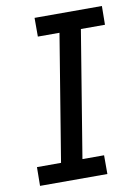

<svg xmlns="http://www.w3.org/2000/svg" viewBox="-84 -792 617 848"><g transform="rotate(-10 225.0 -367.5)"><path d="M26 0 27 -84H135L228 -651H131V-735H433L432 -651H324L231 -84H328V0Z"/></g></svg>

Font: Iosevka Etoile Medium
Style: Italic
Weight: 500
Italic angle: -9°
Designer: Belleve Invis
Foundry: Belleve Invis
Version: Version 22.1.2; ttfautohint (v1.8.4)